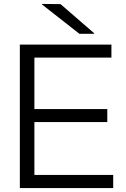

<svg xmlns="http://www.w3.org/2000/svg" viewBox="-20 -957 641 977"><path d="M547 -730V-664H155V-402H526V-336H155V-67H556V0H81V-730ZM194 -934V-937L288 -936L459 -788V-785H384Z"/></svg>

Font: Nacelle Light
Style: Regular
Weight: 300
Designer: Sora Sagano
Foundry: Sora Sagano
Version: Version 1.000;FEAKit 1.0